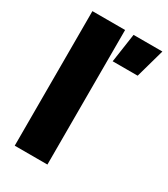

<svg xmlns="http://www.w3.org/2000/svg" viewBox="-175 -783 759 865"><g transform="rotate(30 204.5 -350.0)"><path d="M237 -550H367L409 -700H259ZM45 -700V0H215V-700Z"/></g></svg>

Font: Unageo
Style: Black
Weight: 900
Designer: Richard Sepsi
Foundry: Richard Sepsi
Version: Version 2.000